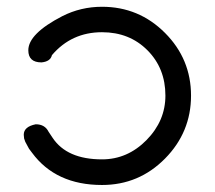

<svg xmlns="http://www.w3.org/2000/svg" viewBox="-20 -523 622 556"><path d="M533.2 -246.1Q533.2 -140.1 457.8 -63.7Q382.3 12.7 275.4 12.7Q141.6 12.7 72.8 -80.6L64 -92.3L53.2 -112.3L49.8 -122.1L48.8 -132.8Q48.8 -156.2 83.5 -163.1Q109.9 -163.1 120.6 -141.6L132.3 -124Q173.8 -61.5 275.4 -61.5Q349.1 -61.5 404.1 -117.2Q459 -172.9 459 -246.1Q459 -325.2 407 -377.4Q355 -429.7 275.4 -429.7Q187 -429.7 130.4 -363.3Q126 -344.7 100.1 -342.3Q62 -342.3 62 -377.4Q62 -425.3 160.2 -476.1Q213.9 -503.4 275.4 -503.4Q382.3 -503.4 457.8 -427.7Q533.2 -352.1 533.2 -246.1Z"/></svg>

Font: Pyidaungsu Numbers
Style: Regular
Weight: 400
Designer: Sun Tun
Foundry: MCF
Version: Version 1.083; ttfautohint (v1.8.2)